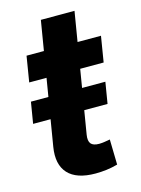

<svg xmlns="http://www.w3.org/2000/svg" viewBox="-106 -738 593 807"><g transform="rotate(-15 190.0 -334.5)"><path d="M347.4 -354.5 332.1 -261.9H8.2L23.5 -354.5ZM379.6 -545.9 361.3 -434.3H37.4L55.7 -545.9ZM152.8 -675.8H299.2L213.8 -159.8Q209.5 -133.3 219.3 -121.1Q229.1 -109 255.2 -109Q263.7 -109 279 -111.1Q294.3 -113.2 302.6 -115.1L305.1 -5.3Q280.1 1.7 255.6 4.7Q231.2 7.6 208.6 7.6Q126.1 7.6 89.4 -32.3Q52.8 -72.3 65.1 -146.9Z"/></g></svg>

Font: Inter Variable
Style: Italic
Weight: 400
Italic angle: -9.39999°
Designer: Rasmus Andersson
Foundry: rsms
Version: Version 4.001;git-9221beed3